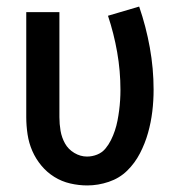

<svg xmlns="http://www.w3.org/2000/svg" viewBox="-20 -557 540 585"><path d="M246 8Q220 8 194 2Q168 -4 145.5 -18Q123 -32 106 -52.5Q89 -73 78.5 -97Q68 -121 64 -147.5Q60 -174 60 -200V-520H161V-200Q161 -179 164.5 -158.5Q168 -138 178 -120Q188 -102 206.5 -91Q225 -80 245 -80Q261 -80 276 -86Q291 -92 301 -104Q311 -116 318 -130Q325 -144 330 -159Q335 -174 338 -189.5Q341 -205 343 -220.5Q345 -236 346 -252Q347 -268 347 -283Q347 -341 337 -398Q327 -455 309 -509L404 -537Q425 -476 436.5 -412Q448 -348 448 -284Q448 -250 444 -217Q440 -184 431 -152Q422 -120 406.5 -90Q391 -60 367.5 -37Q344 -14 311.5 -3Q279 8 246 8Z"/></svg>

Font: Iosevka SS18 Semibold
Style: Regular
Weight: 600
Monospace: yes
Designer: Belleve Invis
Foundry: Belleve Invis
Version: Version 25.1.1; ttfautohint (v1.8.4)